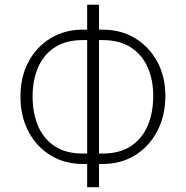

<svg xmlns="http://www.w3.org/2000/svg" viewBox="-20 -760 783 810"><path d="M329.5 -634.9H347.7V-740.1H397.7V-634.9H413.4Q490.1 -634.9 549.5 -599.1Q609 -563.2 643.3 -500.2Q677.6 -437.1 677.6 -355.5Q677.6 -271.7 643.3 -206.7Q609 -141.7 549.5 -104.9Q490.1 -68.2 413.4 -68.2H397.7V29.8H347.7V-68.2H329.5Q253.2 -68.2 193.5 -104.6Q133.9 -141 100 -205.4Q66.1 -269.9 66.4 -353.3Q66.1 -435 99.8 -498.6Q133.5 -562.1 193.2 -598.5Q252.8 -634.9 329.5 -634.9ZM329.5 -590.9Q257.8 -590.9 210.8 -560Q163.7 -529.1 140.6 -475.5Q117.5 -421.9 117.5 -353.3Q117.5 -283.7 140.4 -229.2Q163.4 -174.7 210.4 -143.5Q257.5 -112.2 329.5 -112.2H347.7V-590.9ZM397.7 -590.9V-112.2H412.3Q484.4 -112.2 531.8 -143.3Q579.2 -174.4 602.8 -229.2Q626.4 -284.1 626.4 -355.5Q626.4 -423.3 602.8 -476.4Q579.2 -529.5 531.8 -560.2Q484.4 -590.9 412.3 -590.9Z"/></svg>

Font: Inter Extra Light BETA
Style: Regular
Weight: 200
Designer: Rasmus Andersson
Foundry: rsms
Version: Version 3.011;git-f93a4a705